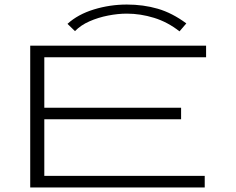

<svg xmlns="http://www.w3.org/2000/svg" viewBox="-20 -825 1040 845"><path d="M113 0V-624H887V-573H175V-351H777V-300H175V-51H881V0ZM310 -688 277 -720Q323 -762 393.5 -783.5Q464 -805 538 -805Q611 -805 674.5 -786.5Q738 -768 800 -722L770 -687Q718 -728 658 -746.5Q598 -765 538 -765Q499 -765 455.5 -756.5Q412 -748 373.5 -731Q335 -714 310 -688Z"/></svg>

Font: Inconsolata UltraExpanded Light
Style: Regular
Weight: 300
Width: 9
Monospace: yes
Designer: Raph Levien, Cyreal, Brenton Simpson
Foundry: Raph Levien, Cyreal, Google
Version: Version 3.001; ttfautohint (v1.8.2.53-6de2)